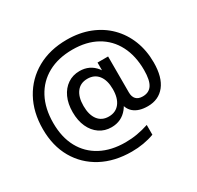

<svg xmlns="http://www.w3.org/2000/svg" viewBox="-172 -875 1243 1213"><g transform="rotate(-30 450.0 -268.0)"><path d="M336.9 -261Q336.9 -196.2 364.6 -159.6Q392.4 -122.9 443.2 -122.9Q493.9 -122.9 522.3 -159.2Q550.8 -195.5 550.8 -261Q550.8 -325.5 522.6 -361.7Q494.4 -397.9 443.2 -397.9Q392.4 -397.9 364.6 -361.7Q336.9 -325.5 336.9 -261ZM587.5 -261Q587.5 -168.2 542.8 -112Q498 -55.7 424.6 -55.7Q375.3 -55.7 337.6 -81.5Q300 -107.2 278.9 -153.4Q257.9 -199.5 257.9 -261Q257.9 -322 278.9 -367.9Q300 -413.8 337.6 -439.3Q375.3 -464.9 424.6 -464.9Q498 -464.9 542.8 -409Q587.5 -353.1 587.5 -261ZM627.9 -454.3V-192.2Q627.9 -160.2 644 -143.1Q660.1 -125.9 692.4 -125.9Q737.9 -125.9 759.9 -159.1Q782 -192.4 782 -266.6Q782 -370.5 742.5 -446.4Q703 -522.4 629.4 -563.5Q555.9 -604.6 453.5 -604.6Q349.6 -604.6 274.2 -563.2Q198.7 -521.8 158.2 -445.1Q117.6 -368.4 117.6 -262.8Q117.6 -158.4 158.4 -83.7Q199.2 -9 274.4 30.9Q349.6 70.9 452.9 70.9Q497.4 70.9 539.1 63.6Q580.9 56.4 623 42.4V113.7Q585.6 127.5 544.3 134.6Q503 141.7 458.6 141.7Q333.1 141.7 239.4 91.6Q145.6 41.5 93.4 -49.1Q41.3 -139.8 41.3 -262Q41.3 -385.6 92.8 -479Q144.3 -572.4 237.1 -624.6Q330 -676.7 453.5 -676.7Q545.4 -676.7 620 -647.4Q694.6 -618.1 748.1 -564.4Q801.6 -510.7 830.3 -437.9Q859 -365 859 -277.9Q859 -169.9 813.8 -113Q768.6 -56.1 689.4 -56.1Q623.5 -56.1 587.1 -87.2Q550.8 -118.4 550.8 -176.4V-454.3Z"/></g></svg>

Font: Overused Grotesk Light
Style: Regular
Weight: 300
Designer: RandomMaerks
Version: Version 0.005